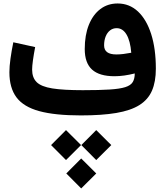

<svg xmlns="http://www.w3.org/2000/svg" viewBox="-20 -651 936 1083"><path d="M353.9 327.4 438 411.9 522.9 327.4 438 242.9ZM438.7 167.3 522.8 251.8 607.7 167.3 522.8 82.8ZM268.1 167.3 352.3 251.8 437.1 167.3 352.3 82.8ZM740.1 -236.7Q740.1 -206.8 728.7 -188Q717.4 -169.3 686.6 -159.5Q655.9 -149.7 598 -146Q540.1 -142.3 447 -142.3Q337.3 -142.3 274.9 -152.3Q212.4 -162.4 186.8 -187.7Q161.2 -213.1 161.2 -258.6Q161.2 -277.4 165.7 -310.2Q170.2 -342.9 178.3 -385.5L55.1 -412.5Q45.2 -364.4 39.1 -320.2Q33 -276.1 33 -243.6Q33 -155.1 73.1 -101.6Q113.2 -48.2 201.7 -24.1Q290.3 0 435.8 0Q554.3 0 635.6 -13.7Q717 -27.5 766.1 -58.2Q815.3 -89 837.2 -139.5Q859.1 -190.1 859.1 -263.5Q859.1 -375.8 832.8 -458.5Q806.4 -541.2 758.1 -586.3Q709.7 -631.4 643.5 -631.4Q587.3 -631.4 545.6 -599.6Q504 -567.9 481 -510.4Q458 -452.9 458 -374.5Q458 -296 499.2 -258.5Q540.5 -221 626.3 -221Q652.2 -221 680.9 -225Q709.6 -229.1 740.1 -236.7ZM720.4 -353.5Q697.4 -349.1 676.1 -346.5Q654.8 -343.9 636.1 -343.9Q567.2 -343.9 567.2 -395Q567.2 -423.4 576 -445.3Q584.8 -467.2 600.9 -479.7Q616.9 -492.1 638 -492.1Q672.1 -492.1 693.5 -456.5Q714.9 -420.8 720.4 -353.5Z"/></svg>

Font: Estedad VF
Style: Regular
Weight: 100
Designer: Amin Abedi
Version: Version 7.3